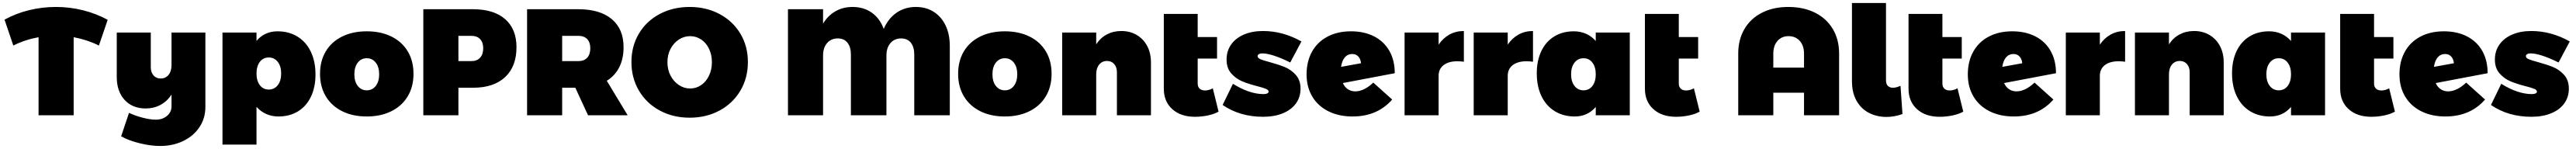

<svg xmlns="http://www.w3.org/2000/svg" viewBox="-20 -762 17030 985"><path d="M634 -461Q555 -500 467 -516V0H235V-516Q146 -500 68 -461L10 -632Q84 -673 171 -694.5Q258 -716 350 -716Q442 -716 529.5 -694Q617 -672 692 -631Z M1338 -547V-55Q1338 19 1299.5 77.5Q1261 136 1192.5 169.5Q1124 203 1039 203Q977 203 903.5 185Q830 167 781 139L833 -16Q873 3 923 16Q973 29 1010 29Q1055 29 1084.5 4Q1114 -21 1114 -59V-137Q1085 -92 1041 -68.5Q997 -45 943 -45Q856 -45 804 -101.5Q752 -158 752 -253V-547H977V-318Q977 -284 995 -263.5Q1013 -243 1042 -243Q1075 -243 1094.5 -267Q1114 -291 1114 -331V-547Z M2066 -270Q2066 -186 2036 -123Q2006 -60 1950.5 -26Q1895 8 1821 8Q1777 8 1740 -8.5Q1703 -25 1676 -56V194H1451V-547H1676V-492Q1730 -555 1815 -555Q1890 -555 1947 -520Q2004 -485 2035 -420.5Q2066 -356 2066 -270ZM1839 -276Q1839 -324 1816.5 -353Q1794 -382 1757 -382Q1720 -382 1698 -353Q1676 -324 1676 -276Q1676 -228 1698 -199Q1720 -170 1757 -170Q1794 -170 1816.5 -199Q1839 -228 1839 -276Z M2714 -274Q2714 -189 2676 -125.5Q2638 -62 2568 -27Q2498 8 2405 8Q2312 8 2242 -27Q2172 -62 2134 -125.5Q2096 -189 2096 -274Q2096 -359 2134 -422.5Q2172 -486 2242 -520.5Q2312 -555 2405 -555Q2498 -555 2568 -520.5Q2638 -486 2676 -422.5Q2714 -359 2714 -274ZM2323 -271Q2323 -223 2345.5 -194Q2368 -165 2405 -165Q2442 -165 2464.5 -194Q2487 -223 2487 -271Q2487 -319 2464.5 -348Q2442 -377 2405 -377Q2368 -377 2345.5 -348Q2323 -319 2323 -271Z M3395 -450Q3395 -323 3320 -252.5Q3245 -182 3108 -182H3011V0H2779V-701H3108Q3245 -701 3320 -635.5Q3395 -570 3395 -450ZM3175 -443Q3175 -482 3154.5 -503.5Q3134 -525 3096 -525H3011V-358H3096Q3134 -358 3154.5 -380.5Q3175 -403 3175 -443Z M3868 0 3784 -182H3697V0H3465V-701H3804Q3947 -701 4025 -635.5Q4103 -570 4103 -450Q4103 -374 4074.5 -317.5Q4046 -261 3992 -228L4130 0ZM3697 -358H3804Q3842 -358 3862.5 -380.5Q3883 -403 3883 -443Q3883 -482 3862.5 -503.5Q3842 -525 3804 -525H3697Z M4925 -352Q4925 -247 4875.5 -163Q4826 -79 4738 -31.5Q4650 16 4540 16Q4430 16 4342 -31.5Q4254 -79 4204.5 -163Q4155 -247 4155 -352Q4155 -457 4204.5 -540Q4254 -623 4342 -669.5Q4430 -716 4540 -716Q4650 -716 4738 -669Q4826 -622 4875.5 -539Q4925 -456 4925 -352ZM4393 -351Q4393 -302 4413.5 -262.5Q4434 -223 4468.5 -200Q4503 -177 4543 -177Q4583 -177 4616 -199.5Q4649 -222 4668 -262Q4687 -302 4687 -351Q4687 -400 4668 -439.5Q4649 -479 4616 -501Q4583 -523 4543 -523Q4503 -523 4468.5 -500.5Q4434 -478 4413.5 -439Q4393 -400 4393 -351Z M6260 -458V0H6025V-402Q6025 -451 6002.5 -479.5Q5980 -508 5938 -508Q5894 -508 5867.5 -477Q5841 -446 5841 -395V0H5606V-402Q5606 -451 5583.5 -479.5Q5561 -508 5519 -508Q5475 -508 5448.5 -477Q5422 -446 5422 -395V0H5190V-701H5422V-606Q5454 -659 5504 -687.5Q5554 -716 5617 -716Q5691 -716 5744.5 -678Q5798 -640 5823 -571Q5853 -640 5908 -678Q5963 -716 6036 -716Q6103 -716 6153.5 -684Q6204 -652 6232 -594Q6260 -536 6260 -458Z M6933 -274Q6933 -189 6895 -125.5Q6857 -62 6787 -27Q6717 8 6624 8Q6531 8 6461 -27Q6391 -62 6353 -125.5Q6315 -189 6315 -274Q6315 -359 6353 -422.5Q6391 -486 6461 -520.5Q6531 -555 6624 -555Q6717 -555 6787 -520.5Q6857 -486 6895 -422.5Q6933 -359 6933 -274ZM6542 -271Q6542 -223 6564.5 -194Q6587 -165 6624 -165Q6661 -165 6683.5 -194Q6706 -223 6706 -271Q6706 -319 6683.5 -348Q6661 -377 6624 -377Q6587 -377 6564.5 -348Q6542 -319 6542 -271Z M7590 -349V0H7365V-284Q7365 -318 7347 -338.5Q7329 -359 7300 -359Q7267 -359 7247.5 -335Q7228 -311 7228 -271V0H7003V-547H7228V-469Q7256 -512 7298.5 -534.5Q7341 -557 7394 -557Q7451 -557 7495.5 -531Q7540 -505 7565 -458Q7590 -411 7590 -349Z M8037 -24Q8009 -8 7967 1Q7925 10 7881 10Q7787 10 7731 -40.5Q7675 -91 7675 -176V-670H7899V-517H8027V-375H7899V-210Q7899 -188 7912 -176Q7925 -164 7947 -164Q7973 -164 7999 -178Z M8326 -409Q8312 -409 8303.5 -404Q8295 -399 8295 -391Q8295 -379 8313 -371Q8331 -363 8373 -352Q8432 -336 8474 -319Q8516 -302 8547.5 -267Q8579 -232 8579 -176Q8579 -120 8548.5 -78Q8518 -36 8462 -13Q8406 10 8331 10Q8178 10 8064 -68L8132 -208Q8242 -140 8334 -140Q8350 -140 8359 -144.5Q8368 -149 8368 -156Q8368 -167 8350.5 -174.5Q8333 -182 8294 -192Q8235 -207 8194 -224Q8153 -241 8121.5 -276Q8090 -311 8090 -368Q8090 -425 8120 -467.5Q8150 -510 8204.5 -533.5Q8259 -557 8331 -557Q8462 -557 8585 -488L8511 -349Q8389 -409 8326 -409Z M9060 -216 9185 -104Q9087 8 8923 8Q8832 8 8763 -26.5Q8694 -61 8656.5 -124Q8619 -187 8619 -270Q8619 -356 8655 -420.5Q8691 -485 8757.5 -520Q8824 -555 8913 -555Q9000 -555 9065.5 -521.5Q9131 -488 9166.5 -425.5Q9202 -363 9202 -278L8859 -213Q8870 -187 8891.5 -172.5Q8913 -158 8941 -158Q8970 -158 9000.5 -173Q9031 -188 9060 -216ZM8847 -320 8979 -344Q8976 -373 8960.5 -389Q8945 -405 8921 -405Q8891 -405 8872 -383Q8853 -361 8847 -320Z M9659 -557V-354Q9637 -357 9616 -357Q9558 -357 9525 -331.5Q9492 -306 9492 -261V0H9267V-547H9492V-467Q9521 -510 9563.5 -533.5Q9606 -557 9659 -557Z M10116 -557V-354Q10094 -357 10073 -357Q10015 -357 9982 -331.5Q9949 -306 9949 -261V0H9724V-547H9949V-467Q9978 -510 10020.5 -533.5Q10063 -557 10116 -557Z M10756 -547V0H10531V-55Q10477 8 10392 8Q10317 8 10260 -27Q10203 -62 10172 -126.5Q10141 -191 10141 -277Q10141 -361 10171 -424Q10201 -487 10256.5 -521Q10312 -555 10386 -555Q10430 -555 10467 -538.5Q10504 -522 10531 -491V-547ZM10531 -271Q10531 -319 10509 -348Q10487 -377 10450 -377Q10413 -377 10390.5 -348Q10368 -319 10368 -271Q10368 -223 10390.5 -194Q10413 -165 10450 -165Q10487 -165 10509 -194Q10531 -223 10531 -271Z M11218 -24Q11190 -8 11148 1Q11106 10 11062 10Q10968 10 10912 -40.5Q10856 -91 10856 -176V-670H11080V-517H11208V-375H11080V-210Q11080 -188 11093 -176Q11106 -164 11128 -164Q11154 -164 11180 -178Z M11804 -716Q11905 -716 11981 -678Q12057 -640 12098.5 -570Q12140 -500 12140 -408V0H11908V-149H11705V0H11473V-408Q11473 -500 11514 -570Q11555 -640 11630 -678Q11705 -716 11804 -716ZM11806 -523Q11760 -523 11732.5 -491.5Q11705 -460 11705 -408V-315H11908V-408Q11908 -460 11880 -491.5Q11852 -523 11806 -523Z M12496 -182Q12518 -182 12546 -195L12559 -8Q12505 11 12453 11Q12391 11 12339 -15Q12287 -41 12256 -94.5Q12225 -148 12225 -227V-742H12450V-232Q12450 -206 12462.5 -194Q12475 -182 12496 -182Z M12961 -24Q12933 -8 12891 1Q12849 10 12805 10Q12711 10 12655 -40.5Q12599 -91 12599 -176V-670H12823V-517H12951V-375H12823V-210Q12823 -188 12836 -176Q12849 -164 12871 -164Q12897 -164 12923 -178Z M13432 -216 13557 -104Q13459 8 13295 8Q13204 8 13135 -26.5Q13066 -61 13028.5 -124Q12991 -187 12991 -270Q12991 -356 13027 -420.5Q13063 -485 13129.5 -520Q13196 -555 13285 -555Q13372 -555 13437.5 -521.5Q13503 -488 13538.5 -425.5Q13574 -363 13574 -278L13231 -213Q13242 -187 13263.5 -172.5Q13285 -158 13313 -158Q13342 -158 13372.5 -173Q13403 -188 13432 -216ZM13219 -320 13351 -344Q13348 -373 13332.5 -389Q13317 -405 13293 -405Q13263 -405 13244 -383Q13225 -361 13219 -320Z M14031 -557V-354Q14009 -357 13988 -357Q13930 -357 13897 -331.5Q13864 -306 13864 -261V0H13639V-547H13864V-467Q13893 -510 13935.5 -533.5Q13978 -557 14031 -557Z M14683 -349V0H14458V-284Q14458 -318 14440 -338.5Q14422 -359 14393 -359Q14360 -359 14340.5 -335Q14321 -311 14321 -271V0H14096V-547H14321V-469Q14349 -512 14391.5 -534.5Q14434 -557 14487 -557Q14544 -557 14588.5 -531Q14633 -505 14658 -458Q14683 -411 14683 -349Z M15353 -547V0H15128V-55Q15074 8 14989 8Q14914 8 14857 -27Q14800 -62 14769 -126.5Q14738 -191 14738 -277Q14738 -361 14768 -424Q14798 -487 14853.5 -521Q14909 -555 14983 -555Q15027 -555 15064 -538.5Q15101 -522 15128 -491V-547ZM15128 -271Q15128 -319 15106 -348Q15084 -377 15047 -377Q15010 -377 14987.5 -348Q14965 -319 14965 -271Q14965 -223 14987.5 -194Q15010 -165 15047 -165Q15084 -165 15106 -194Q15128 -223 15128 -271Z M15815 -24Q15787 -8 15745 1Q15703 10 15659 10Q15565 10 15509 -40.5Q15453 -91 15453 -176V-670H15677V-517H15805V-375H15677V-210Q15677 -188 15690 -176Q15703 -164 15725 -164Q15751 -164 15777 -178Z M16286 -216 16411 -104Q16313 8 16149 8Q16058 8 15989 -26.5Q15920 -61 15882.5 -124Q15845 -187 15845 -270Q15845 -356 15881 -420.5Q15917 -485 15983.5 -520Q16050 -555 16139 -555Q16226 -555 16291.5 -521.5Q16357 -488 16392.5 -425.5Q16428 -363 16428 -278L16085 -213Q16096 -187 16117.5 -172.5Q16139 -158 16167 -158Q16196 -158 16226.5 -173Q16257 -188 16286 -216ZM16073 -320 16205 -344Q16202 -373 16186.5 -389Q16171 -405 16147 -405Q16117 -405 16098 -383Q16079 -361 16073 -320Z M16712 -409Q16698 -409 16689.5 -404Q16681 -399 16681 -391Q16681 -379 16699 -371Q16717 -363 16759 -352Q16818 -336 16860 -319Q16902 -302 16933.5 -267Q16965 -232 16965 -176Q16965 -120 16934.5 -78Q16904 -36 16848 -13Q16792 10 16717 10Q16564 10 16450 -68L16518 -208Q16628 -140 16720 -140Q16736 -140 16745 -144.5Q16754 -149 16754 -156Q16754 -167 16736.5 -174.5Q16719 -182 16680 -192Q16621 -207 16580 -224Q16539 -241 16507.5 -276Q16476 -311 16476 -368Q16476 -425 16506 -467.5Q16536 -510 16590.5 -533.5Q16645 -557 16717 -557Q16848 -557 16971 -488L16897 -349Q16775 -409 16712 -409Z"/></svg>

Font: TypoPRO Montserrat Alternates
Style: Regular
Weight: 900
Designer: Julieta Ulanovsky
Foundry: Julieta Ulanovsky
Version: Version 6.001